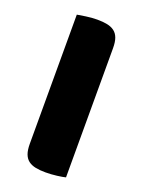

<svg xmlns="http://www.w3.org/2000/svg" viewBox="-122 -674 550 738"><g transform="rotate(20 152.5 -305.0)"><path d="M240 -4Q229 -1 205.5 2Q182 5 159 5Q136 5 118.5 1.5Q101 -2 89 -11Q77 -20 71 -36Q65 -52 65 -78V-606Q76 -608 100 -611.5Q124 -615 146 -615Q169 -615 186.5 -611.5Q204 -608 216 -599Q228 -590 234 -574Q240 -558 240 -532Z"/></g></svg>

Font: Baloo
Style: Regular
Weight: 400
Designer: Sarang Kulkarni and Ek Type
Foundry: Ek Type
Version: Version 1.100;PS 1.000;hotconv 1.0.88;makeotf.lib2.5.647800;